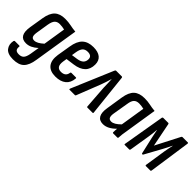

<svg xmlns="http://www.w3.org/2000/svg" viewBox="33 -1165 2028 2028"><g transform="rotate(45 1047.0 -151.0)"><path d="M241 -498Q289 -498 328.5 -489.5Q368 -481 412 -477L332 24Q319 113 278.5 154.5Q238 196 152 196Q72 196 40 155.5Q8 115 20 56Q23 45 31 45H95Q107 45 105 56Q101 85 113.5 100Q126 115 159 115Q196 115 215 94.5Q234 74 243 23L260 -81Q227 -51 195 -36Q163 -21 129 -21Q73 -21 51 -59Q29 -97 41 -173L67 -333Q81 -419 122.5 -458.5Q164 -498 241 -498ZM170 -103Q193 -103 217.5 -116.5Q242 -130 272 -157L312 -409Q295 -413 276.5 -415.5Q258 -418 240 -418Q204 -418 183.5 -397Q163 -376 154 -323L131 -180Q125 -139 134.5 -121Q144 -103 170 -103Z M597 8Q516 8 479.5 -38.5Q443 -85 456 -173L481 -323Q495 -414 539.5 -456Q584 -498 664 -498Q733 -498 770 -468Q807 -438 807 -380Q807 -311 766 -271Q725 -231 646 -220L551 -207L544 -163Q537 -115 552.5 -92Q568 -69 605 -69Q638 -69 657 -84.5Q676 -100 680 -130Q681 -140 690 -140H756Q767 -140 765 -130Q760 -63 716.5 -27.5Q673 8 597 8ZM562 -277 631 -287Q675 -294 696 -314.5Q717 -335 717 -370Q717 -395 701.5 -407.5Q686 -420 656 -420Q618 -420 598 -398Q578 -376 570 -327Z M803 0Q794 0 798 -12L995 -477Q1000 -490 1010 -490H1093Q1103 -490 1104 -476L1154 -11Q1156 0 1145 0H1069Q1061 0 1061 -8L1042 -273Q1041 -302 1040.5 -333Q1040 -364 1038 -394H1037Q1028 -363 1018 -332.5Q1008 -302 997 -273L893 -8Q890 0 883 0Z M1307 8Q1253 8 1231 -31Q1209 -70 1222 -146L1251 -331Q1265 -420 1307 -459Q1349 -498 1428 -498Q1475 -498 1513 -489.5Q1551 -481 1596 -477L1540 -123Q1533 -87 1530 -59.5Q1527 -32 1526 -10Q1526 0 1515 0H1456Q1446 0 1446 -10Q1446 -23 1447 -36.5Q1448 -50 1449 -64Q1416 -30 1380.5 -11Q1345 8 1307 8ZM1351 -73Q1373 -73 1398 -88Q1423 -103 1452 -132L1496 -409Q1480 -413 1461 -415.5Q1442 -418 1426 -418Q1387 -418 1366.5 -396.5Q1346 -375 1339 -324L1310 -151Q1304 -113 1313 -93Q1322 -73 1351 -73Z M1629 0Q1619 0 1621 -10L1701 -480Q1704 -490 1713 -490H1788Q1795 -490 1797 -481L1850 -213L1988 -481Q1993 -490 2000 -490H2079Q2088 -490 2087 -479L2019 -10Q2018 0 2009 0H1943Q1934 0 1935 -10L1971 -245Q1975 -272 1981 -298.5Q1987 -325 1992 -351H1990Q1978 -327 1966 -302.5Q1954 -278 1941 -255L1839 -69Q1836 -61 1828 -61Q1820 -61 1819 -69L1776 -257Q1771 -279 1766.5 -303Q1762 -327 1757 -351H1755Q1753 -326 1750.5 -299Q1748 -272 1743 -245L1705 -10Q1703 0 1695 0Z"/></g></svg>

Font: Sofia Sans Condensed SemiBold
Style: Italic
Weight: 600
Italic angle: -9°
Version: Version 4.100